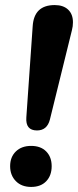

<svg xmlns="http://www.w3.org/2000/svg" viewBox="-20 -733 308 758"><path d="M84 -270 109 -629Q114 -713 196 -713Q230 -713 249 -695Q268 -677 268 -645Q268 -629 264 -614L177 -261Q166 -218 126 -218Q80 -218 84 -270ZM20 -77Q20 -113 42.5 -135Q65 -157 103 -157Q141 -157 162.5 -135Q184 -113 184 -77Q184 -40 162.5 -17.5Q141 5 103 5Q65 5 42.5 -18Q20 -41 20 -77Z"/></svg>

Font: SN Pro Bold
Style: Bold Italic
Weight: 700
Italic angle: -9°
Designer: Tobias Whetton
Foundry: Supernotes
Version: Version 1.003